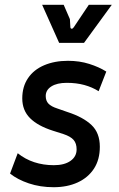

<svg xmlns="http://www.w3.org/2000/svg" viewBox="-20 -770 498 802"><path d="M204 12Q148 12 100.5 -4Q53 -20 22 -45L54 -130Q85 -105 123 -92.5Q161 -80 205 -80Q249 -80 274.5 -98Q300 -116 300 -146Q300 -171 287.5 -185.5Q275 -200 245 -210L201 -224Q138 -244 105.5 -276.5Q73 -309 73 -359Q73 -408 97 -443.5Q121 -479 164.5 -497.5Q208 -516 264 -516Q312 -516 353 -503Q394 -490 424 -471L392 -389Q365 -406 332 -415Q299 -424 259 -424Q218 -424 194.5 -409Q171 -394 171 -369Q171 -349 182.5 -337Q194 -325 219 -317L262 -302Q327 -281 362 -248Q397 -215 397 -157Q397 -103 372.5 -65.5Q348 -28 304.5 -8Q261 12 204 12ZM227 -591 156 -750H246L272 -690L274 -656Q275 -650 279.5 -650Q284 -650 288 -656L351 -750H447L331 -591Z"/></svg>

Font: Finlandica Medium
Style: Italic
Weight: 500
Italic angle: -8°
Designer: Niklas Ekholm, Juho Hiilivirta, Jaakko Suomalainen
Foundry: Helsinki Type Studio
Version: Version 1.063